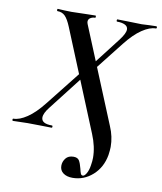

<svg xmlns="http://www.w3.org/2000/svg" viewBox="-129 -700 855 1016"><g transform="rotate(10 298.0 -191.5)"><path d="M261 189Q261 167 275 149Q289 131 317 131Q339 131 347.5 145Q356 159 363 187Q367 205 370.5 213Q374 221 382 221Q391 221 401 204Q411 187 415 160Q419 136 419 119Q419 60 392 -5L172 -542Q156 -581 140 -597Q124 -613 99 -613Q96 -613 96 -619Q96 -625 99 -625Q111 -625 137 -623L173 -622Q203 -622 251 -624L301 -625Q304 -625 304 -619Q304 -613 301 -613Q287 -613 276 -606Q265 -599 265 -586Q265 -581 268 -573L478 -62Q501 -9 501 46Q501 62 497 90Q485 158 438 200Q391 242 330 242Q299 242 280 228Q261 214 261 189ZM-32 -12Q0 -12 41 -39.5Q82 -67 126 -123L274 -310L292 -291L146 -103Q118 -68 118 -45Q118 -12 175 -12Q179 -12 179 -6Q179 0 175 0Q144 0 123 -1L46 -2L6 -1Q-7 0 -32 0Q-36 0 -36 -6Q-36 -12 -32 -12ZM303 -333 449 -522Q478 -560 478 -581Q478 -597 462 -605Q446 -613 420 -613Q416 -613 416 -619Q416 -625 420 -625L471 -624Q523 -622 550 -622Q564 -622 590 -624L627 -625Q632 -625 632 -619Q632 -613 627 -613Q595 -613 554 -585.5Q513 -558 469 -502L322 -315Z"/></g></svg>

Font: Cormorant Garamond
Style: Bold Italic
Weight: 700
Italic angle: -10°
Designer: Christian Thalmann (Catharsis Fonts)
Foundry: Catharsis Fonts
Version: Version 4.000